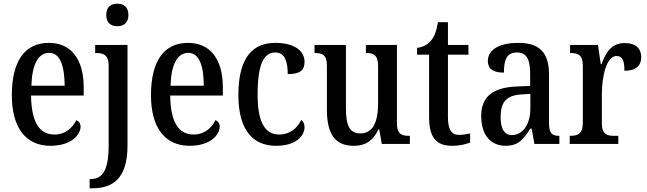

<svg xmlns="http://www.w3.org/2000/svg" viewBox="-20 -779 3503 1039"><path d="M253 10C366 10 416 -50 416 -94C416 -112 405 -124 393 -129C372 -87 334 -51 275 -51C194 -51 150 -116 148 -262H433V-305C433 -463 362 -547 244 -547C117 -547 44 -452 44 -264C44 -90 118 10 253 10ZM330 -315H150C153 -429 186 -493 246 -493C306 -493 329 -422 330 -315Z M615 -637C647 -637 675 -654 675 -698C675 -743 647 -759 615 -759C582 -759 555 -743 555 -698C555 -654 582 -637 615 -637ZM465 240H479C591 240 670 187 670 8V-536H495V-492H501C538 -492 568 -483 568 -424V7C568 148 532 190 470 190H465Z M1006 10C1119 10 1169 -50 1169 -94C1169 -112 1158 -124 1146 -129C1125 -87 1087 -51 1028 -51C947 -51 903 -116 901 -262H1186V-305C1186 -463 1115 -547 997 -547C870 -547 797 -452 797 -264C797 -90 871 10 1006 10ZM1083 -315H903C906 -429 939 -493 999 -493C1059 -493 1082 -422 1083 -315Z M1474 10C1585 10 1628 -46 1628 -91C1628 -110 1621 -122 1610 -130C1590 -87 1550 -51 1491 -51C1410 -51 1374 -125 1374 -266C1374 -443 1412 -495 1471 -495C1523 -495 1537 -442 1537 -378C1604 -378 1628 -399 1628 -444C1628 -508 1567 -547 1470 -547C1357 -547 1270 -480 1270 -265C1270 -68 1354 10 1474 10Z M1894 10C1952 10 1996 -11 2028 -79H2032L2046 0H2198V-44H2193C2157 -44 2128 -51 2128 -111V-536H1960V-492H1963C1999 -492 2026 -484 2026 -421V-218C2026 -121 1998 -57 1931 -57C1869 -57 1852 -104 1852 -195V-536H1682V-492H1685C1724 -492 1749 -482 1749 -424V-186C1749 -49 1797 10 1894 10Z M2428 10C2471 10 2506 0 2524 -8V-57C2505 -53 2487 -49 2464 -49C2423 -49 2404 -78 2404 -147V-483H2515V-536H2404V-659H2350C2341 -607 2330 -580 2312 -559C2294 -537 2269 -524 2237 -520V-483H2302V-146C2302 -30 2344 10 2428 10Z M2716 10C2787 10 2813 -27 2850 -83H2857L2872 0H3007V-44H3004C2965 -44 2951 -60 2951 -116V-374C2951 -500 2895 -547 2784 -547C2689 -547 2620 -514 2620 -449C2620 -406 2649 -386 2707 -386C2707 -451 2720 -495 2777 -495C2837 -495 2849 -447 2849 -373V-314L2778 -311C2648 -306 2584 -257 2584 -151C2584 -41 2642 10 2716 10ZM2750 -48C2708 -48 2689 -85 2689 -145C2689 -223 2717 -263 2802 -268L2850 -271V-191C2850 -108 2810 -48 2750 -48Z M3063 0H3326V-44H3302C3266 -44 3237 -52 3237 -111V-274C3237 -361 3261 -476 3316 -476C3349 -476 3359 -451 3359 -396C3421 -396 3450 -424 3450 -469C3450 -515 3422 -546 3361 -546C3290 -546 3259 -497 3235 -432H3231L3216 -536H3065V-492H3068C3106 -492 3134 -483 3134 -424V-116C3134 -53 3105 -44 3066 -44H3063Z"/></svg>

Font: Noto Serif Hebrew Condensed Medium
Style: Regular
Weight: 500
Width: 3
Designer: Monotype Design Team
Foundry: Monotype Imaging Inc.
Version: Version 2.004